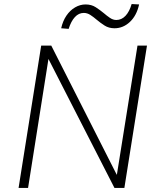

<svg xmlns="http://www.w3.org/2000/svg" viewBox="-20 -931 786 951"><path d="M72 0 184 -705H234L558 -66H559L661 -705H708L596 0H547L220 -639L119 0ZM320 -788 283 -791Q291 -827 309 -853.5Q327 -880 352 -894.5Q377 -909 404 -909Q433 -909 454.5 -895Q476 -881 494 -866Q509 -853 524.5 -842.5Q540 -832 556 -832Q582 -832 601.5 -852.5Q621 -873 632 -911L669 -909Q657 -854 623.5 -822.5Q590 -791 547 -791Q519 -791 498 -804.5Q477 -818 458 -834Q443 -847 427.5 -857Q412 -867 395 -867Q370 -867 351 -846.5Q332 -826 320 -788Z"/></svg>

Font: Nunito Sans 7pt SemiCondensed ExtraLight
Style: Italic
Weight: 250
Width: 4
Italic angle: -9°
Designer: Vernon Adams
Foundry: Vernon Adams
Version: Version 3.101;gftools[0.9.27]